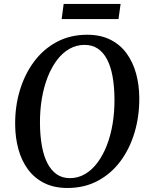

<svg xmlns="http://www.w3.org/2000/svg" viewBox="-20 -926 742 956"><path d="M316 10Q249.5 10 200.5 -14.5Q151.5 -39 119.5 -82.2Q87.5 -125.5 71.8 -182.5Q56 -239.5 55.5 -304.5Q54.5 -396 79 -476.8Q103.5 -557.5 150 -619.8Q196.5 -682 263.2 -717.5Q330 -753 413.5 -753Q481 -753 530 -728.2Q579 -703.5 610.5 -660Q642 -616.5 657.5 -560.2Q673 -504 673.5 -441Q674.5 -349.5 650.5 -268Q626.5 -186.5 580.2 -124Q534 -61.5 467.2 -25.8Q400.5 10 316 10ZM328 -39Q368.5 -39 403.2 -59.2Q438 -79.5 465.2 -116Q492.5 -152.5 511.8 -201.8Q531 -251 540.8 -310Q550.5 -369 550 -433.5Q549.5 -495.5 540.5 -545.2Q531.5 -595 513.2 -630Q495 -665 467.2 -683.8Q439.5 -702.5 401 -702.5Q360.5 -702.5 325.8 -682.8Q291 -663 263.8 -627Q236.5 -591 217.2 -541.8Q198 -492.5 188.2 -434.2Q178.5 -376 179 -311.5Q179.5 -248.5 188.8 -198.2Q198 -148 216.5 -112.5Q235 -77 262.8 -58Q290.5 -39 328 -39ZM297 -906.5H580.5L570 -831H287Z"/></svg>

Font: Merriweather 36pt Medium
Style: Italic
Weight: 500
Italic angle: -7.8°
Version: Version 2.101